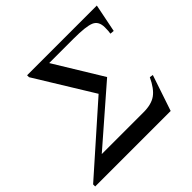

<svg xmlns="http://www.w3.org/2000/svg" viewBox="-168 -821 989 989"><g transform="rotate(-45 326.5 -326.5)"><path d="M659 -653 628 -499 606 -501Q609 -516 609 -544Q609 -589 576.5 -603Q544 -617 454 -617H276L436 -355L136 -94H441Q498 -94 531 -117.5Q564 -141 591 -199L610 -196L544 0H-6V-15L344 -325L151 -639V-653Z"/></g></svg>

Font: STIX MathJax Main
Style: Italic
Weight: 400
Italic angle: -16.33°
Designer: MicroPress Inc., with final additions and corrections provided by Coen Hoffman, Elsevier (retired)
Version: Version 1.1.1